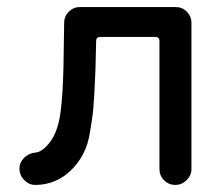

<svg xmlns="http://www.w3.org/2000/svg" viewBox="-20 -519 635 545"><path d="M35.2 -41Q35.2 -57.6 48.3 -70.8Q61.5 -84 80.1 -85.9Q98.6 -86.9 120.1 -113.3Q145.5 -145.5 152.3 -204.1Q158.2 -250 160.2 -331.1L162.1 -454.1Q162.1 -472.7 175.3 -485.8Q188.5 -499 207 -499H478.5Q497.1 -499 510.3 -485.8Q523.4 -472.7 523.4 -454.1V-39.1Q523.4 -21.5 509.8 -7.8Q496.1 5.9 477.5 5.9Q459 5.9 445.8 -7.3Q432.6 -20.5 432.6 -39.1V-402.3Q432.6 -414.1 420.9 -414.1H264.6Q252.9 -414.1 252.9 -402.3L251 -322.3Q248 -247.1 245.1 -213.4Q242.2 -179.7 232.4 -127.9Q225.6 -95.7 207.5 -67.4Q189.5 -39.1 162.1 -19.5Q125 5.9 80.1 5.9Q62.5 5.9 48.8 -7.8Q35.2 -21.5 35.2 -41Z"/></svg>

Font: jf-openhuninn-2.1
Style: Regular
Weight: 400
Designer: [Kosugi Maru]
Designed by MOTOYA      

[Varela Round]
Joe Prince (Latin component); Avraham Cornfeld (Hebrew component)
Foundry: justfont Co., Ltd.
Version: 2.1